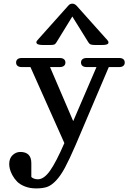

<svg xmlns="http://www.w3.org/2000/svg" viewBox="-20 -820 740 1059"><path d="M98.1 -450.2Q85.4 -450.2 77.1 -456.5Q68.8 -462.9 68.8 -475.1Q68.8 -487.3 77.1 -493.7Q85.4 -500 98.1 -500H311Q323.7 -500 332.3 -493.7Q340.8 -487.3 340.8 -475.1Q340.8 -462.9 332.3 -456.5Q323.7 -450.2 311 -450.2H255.9L383.8 -151.9L512.2 -450.2H456.1Q443.4 -450.2 435.1 -456.5Q426.8 -462.9 426.8 -475.1Q426.8 -487.3 435.1 -493.7Q443.4 -500 456.1 -500H639.2Q651.9 -500 659.9 -493.7Q668 -487.3 668 -475.1Q668 -462.9 659.9 -456.5Q651.9 -450.2 639.2 -450.2H580.1L397 -20Q362.8 59.1 338.4 104.5Q314 149.9 288.6 176.5Q263.2 203.1 239.3 211.2Q215.3 219.2 179.2 219.2Q145 219.2 117.7 208.5Q90.3 197.8 74.7 181.9Q59.1 166 48.6 146.7Q38.1 127.4 34.4 112.1Q30.8 96.7 30.8 85Q30.8 53.2 49.6 35.6Q68.4 18.1 91.8 18.1Q152.8 18.1 152.8 80.1V155.8L155.8 158.7Q158.7 161.6 168 165.3Q177.2 168.9 189 168.9Q222.2 168.9 255.6 122.1Q289.1 75.2 335 -30.8L147.9 -450.2ZM182.1 -581.1Q187.5 -571.8 219.2 -571.8H253.9Q271 -571.8 278.1 -574Q285.2 -576.2 291 -585.9L378.9 -729L467.8 -585.9Q473.1 -577.1 481.2 -574.5Q489.3 -571.8 505.9 -571.8H541Q573.7 -571.8 577.1 -581.1Q579.6 -587.4 577.1 -591.8Q574.7 -596.2 566.4 -605.5Q564 -607.9 563 -608.9L401.9 -789.1Q391.1 -799.8 378.9 -799.8Q365.7 -799.8 356.9 -789.1L195.8 -608.9Q181.2 -593.3 180.7 -588.4Q180.2 -585 182.1 -581.1Z"/></svg>

Font: Director
Style: Regular
Weight: 400
Designer: Ange Degheest & May Jolivet & Justine Herbel
Foundry: Velvetyne Type Foundry
Version: Version 1.000;FEAKit 1.0